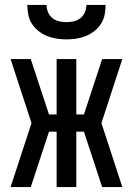

<svg xmlns="http://www.w3.org/2000/svg" viewBox="-20 -760 540 780"><path d="M477 0H395L321 -225H290V0H210V-225H179L105 0H23L108 -260L23 -520H105L179 -295H210V-520H290V-295H321L395 -520H477L392 -260ZM250 -600Q230 -600 210 -603Q190 -606 171.5 -613.5Q153 -621 137 -633.5Q121 -646 110 -663Q99 -680 95 -700Q91 -720 91 -740H169Q169 -725 175 -710.5Q181 -696 193 -686.5Q205 -677 220 -673.5Q235 -670 250 -670Q265 -670 280 -673.5Q295 -677 307 -686.5Q319 -696 325 -710.5Q331 -725 331 -740H409Q409 -720 405 -700Q401 -680 390 -663Q379 -646 363 -633.5Q347 -621 328.5 -613.5Q310 -606 290 -603Q270 -600 250 -600Z"/></svg>

Font: Iosevka Term Curly Medium
Style: Regular
Weight: 500
Designer: Belleve Invis
Foundry: Belleve Invis
Version: Version 32.3.0